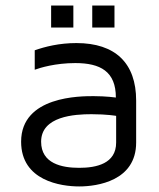

<svg xmlns="http://www.w3.org/2000/svg" viewBox="-20 -663 574 691"><path d="M164 -564H244V-643H164V-564ZM312 -564H392V-643H312V-564ZM255 -508C193 -508 142 -495 105 -482V-412C124 -419 179 -436 251 -436C341 -436 397 -406 397 -312C397 -312 362 -317 317 -317C271 -317 56 -318 56 -153C56 -12 200 8 265 8C330 8 470 -12 470 -150V-301C470 -436 395 -508 255 -508ZM398 -150C398 -74 327 -59 265 -59C203 -59 128 -74 128 -153C128 -245 249 -252 309 -252C365 -252 398 -246 398 -246C398 -246 398 -227 398 -150Z"/></svg>

Font: Maven Pro
Style: Regular
Weight: 400
Designer: Joe Prince
Foundry: Joe Prince
Version: Version 1.003